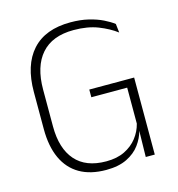

<svg xmlns="http://www.w3.org/2000/svg" viewBox="-100 -736 771 833"><g transform="rotate(-15 285.5 -319.5)"><path d="M276 10Q205.5 10 157.2 -18Q109 -46 84.2 -100Q59.5 -154 59.5 -231.5V-398Q59.5 -518.5 118.2 -583.8Q177 -649 290.5 -649Q335.5 -649 371.5 -640.2Q407.5 -631.5 434.5 -618.2Q461.5 -605 479.5 -591L484 -551.5Q451 -576.5 404.5 -594.8Q358 -613 295 -613Q199 -613 150 -557.2Q101 -501.5 101 -397.5V-232Q101 -133 147.8 -79.5Q194.5 -26 286 -26Q334.5 -26 369 -43Q403.5 -60 425.2 -88Q447 -116 455.5 -150V-328L465.5 -311.5H294.5V-346H496V-117.5L458 -118Q450 -86 428.5 -56.5Q407 -27 369.5 -8.5Q332 10 276 10ZM458 -132.5H496V0H455.5Z"/></g></svg>

Font: Anek Tamil ExtraLight
Style: Regular
Weight: 250
Version: Version 1.003